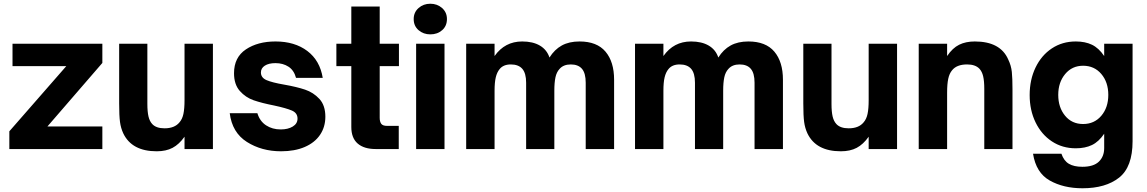

<svg xmlns="http://www.w3.org/2000/svg" viewBox="-20 -798 6142 1028"><path d="M528 0H30V-95L335 -444H47V-564H528V-461L234 -121H528Z M640 -84Q627 -112 622.5 -145Q618 -178 618 -244V-564H769V-242Q769 -200 775 -174.5Q781 -149 795 -134Q816 -111 861 -111Q915 -111 941 -143Q956 -160 962 -188Q968 -216 968 -262V-564H1120V0H968V-66Q939 -25 904 -6.5Q869 12 819 12Q686 12 640 -84Z M1210 -192H1358Q1371 -149 1404.5 -127Q1438 -105 1483 -105Q1522 -105 1547.5 -120.5Q1573 -136 1573 -163Q1573 -193 1543 -206Q1513 -219 1448 -233Q1382 -246 1338.5 -261Q1295 -276 1264 -311Q1233 -346 1233 -406Q1233 -491 1296.5 -533.5Q1360 -576 1455 -576Q1558 -576 1625.5 -525Q1693 -474 1708 -381H1565Q1554 -422 1524.5 -441Q1495 -460 1455 -460Q1419 -460 1398 -446.5Q1377 -433 1377 -410Q1377 -382 1407 -369Q1437 -356 1501 -345Q1569 -333 1613.5 -318Q1658 -303 1690 -268.5Q1722 -234 1722 -173Q1722 -118 1693.5 -76Q1665 -34 1611.5 -11Q1558 12 1485 12Q1381 12 1302 -38Q1223 -88 1210 -192Z M1992 0Q1929 0 1895 -29.5Q1861 -59 1861 -118V-444H1781V-564H1861V-763H2013V-564H2116V-444H2013V-167Q2013 -147 2021 -135.5Q2029 -124 2053 -124H2115V0Z M2360 0H2208V-564H2360ZM2195 -696Q2195 -732 2221 -755Q2247 -778 2284 -778Q2321 -778 2347 -755Q2373 -732 2373 -696Q2373 -659 2347.5 -636.5Q2322 -614 2284 -614Q2247 -614 2221 -636.5Q2195 -659 2195 -696Z M2476 0V-564H2628V-498Q2683 -576 2776 -576Q2833 -576 2870.5 -554Q2908 -532 2922 -490Q2949 -533 2988 -554.5Q3027 -576 3083 -576Q3176 -576 3222 -521.5Q3268 -467 3268 -371V0H3116V-355Q3116 -406 3096 -429.5Q3076 -453 3036 -453Q2997 -453 2976 -429Q2960 -412 2954 -384Q2948 -356 2948 -312V0H2797V-355Q2797 -406 2776.5 -429.5Q2756 -453 2715 -453Q2675 -453 2655 -428Q2641 -411 2634.5 -384Q2628 -357 2628 -312V0Z M3380 0V-564H3532V-498Q3587 -576 3680 -576Q3737 -576 3774.5 -554Q3812 -532 3826 -490Q3853 -533 3892 -554.5Q3931 -576 3987 -576Q4080 -576 4126 -521.5Q4172 -467 4172 -371V0H4020V-355Q4020 -406 4000 -429.5Q3980 -453 3940 -453Q3901 -453 3880 -429Q3864 -412 3858 -384Q3852 -356 3852 -312V0H3701V-355Q3701 -406 3680.5 -429.5Q3660 -453 3619 -453Q3579 -453 3559 -428Q3545 -411 3538.5 -384Q3532 -357 3532 -312V0Z M4303 -84Q4290 -112 4285.5 -145Q4281 -178 4281 -244V-564H4432V-242Q4432 -200 4438 -174.5Q4444 -149 4458 -134Q4479 -111 4524 -111Q4578 -111 4604 -143Q4619 -160 4625 -188Q4631 -216 4631 -262V-564H4783V0H4631V-66Q4602 -25 4567 -6.5Q4532 12 4482 12Q4349 12 4303 -84Z M4899 0V-564H5051V-498Q5080 -541 5115.5 -558.5Q5151 -576 5199 -576Q5336 -576 5378 -480Q5394 -447 5397.5 -413Q5401 -379 5401 -320V0H5250V-322Q5250 -364 5244 -389.5Q5238 -415 5224 -430Q5202 -453 5158 -453Q5102 -453 5077 -421Q5063 -404 5057 -376Q5051 -348 5051 -302V0Z M5511 25H5663Q5676 63 5703 79Q5730 95 5775 95Q5835 95 5863.5 67.5Q5892 40 5892 -5V-82Q5863 -39 5826.5 -21.5Q5790 -4 5740 -4Q5668 -4 5612 -41Q5556 -78 5524.5 -143Q5493 -208 5493 -289Q5493 -371 5524.5 -436.5Q5556 -502 5612 -539Q5668 -576 5740 -576Q5790 -576 5826.5 -558.5Q5863 -541 5892 -498V-564H6044V-42Q6044 96 5972 153Q5900 210 5776 210Q5674 210 5600.5 168.5Q5527 127 5511 25ZM5914 -290Q5914 -358 5876.5 -402Q5839 -446 5779 -446Q5720 -446 5683 -401.5Q5646 -357 5646 -290Q5646 -223 5682.5 -178.5Q5719 -134 5779 -134Q5839 -134 5876.5 -178Q5914 -222 5914 -290Z"/></svg>

Font: Open Sauce One ExtraBold
Style: Regular
Weight: 800
Designer: Alfredo Marco Pradil
Foundry: Creative Sauce Fz LLC
Version: Version 1.477